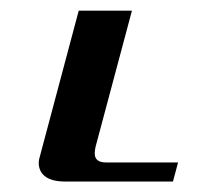

<svg xmlns="http://www.w3.org/2000/svg" viewBox="-20 -348 424 368"><path d="M321.3 -36.6 311.5 0H106Q77.6 0 64.9 -11.2Q54.7 -20 54.2 -35.2Q54.2 -41.5 56.2 -47.4L130.9 -327.6H232.9L163.1 -66.4Q161.6 -59.6 161.6 -53.7Q161.6 -36.6 183.6 -36.6Z"/></svg>

Font: Arian Grqi
Style: Regular
Weight: 400
Designer: Ruben Hakobyan (Tarumian)
Foundry: Ruben Hakobyan (Tarumian)
Version: Version 1.003